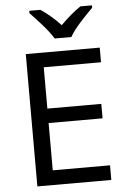

<svg xmlns="http://www.w3.org/2000/svg" viewBox="-62 -988 679 1032"><g transform="rotate(-5 278.0 -472.0)"><path d="M259 -784H349C373 -829 436 -893 474 -931V-944H412C377 -921 339 -888 303 -852C270 -888 231 -921 196 -944H136V-931C172 -893 233 -829 259 -784ZM496 0V-79H187V-334H478V-412H187V-635H496V-714H97V0Z"/></g></svg>

Font: Noto Sans Gurmukhi UI
Style: Regular
Weight: 400
Designer: Jelle Bosma - Monotype Design Team
Foundry: Monotype Imaging Inc.
Version: Version 2.004